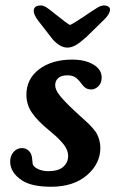

<svg xmlns="http://www.w3.org/2000/svg" viewBox="-20 -675 427 710"><path d="M293.9 -616.2Q299.3 -620.1 307.4 -625.5Q315.4 -630.9 319.6 -633.5Q323.7 -636.2 329.6 -639.9Q335.4 -643.6 338.4 -645.5Q341.3 -647.5 345.5 -649.7Q349.6 -651.9 352.3 -652.6Q355 -653.3 357.9 -654.1Q360.8 -654.8 363.8 -654.8Q375.5 -654.8 381.6 -650.1Q387.7 -645.5 386.7 -637.2Q384.8 -622.1 366.7 -604L298.3 -537.1Q275.9 -517.1 260.3 -508.1Q244.6 -499 229 -499Q203.1 -499 175.8 -528.3L123 -596.2Q103 -621.6 105 -637.2Q106.4 -654.8 131.8 -654.8Q134.8 -654.8 137.7 -654.1Q140.6 -653.3 144.5 -651.6Q148.4 -649.9 151.1 -648.2Q153.8 -646.5 159.4 -642.3Q165 -638.2 168.5 -635.5Q171.9 -632.8 179.7 -626.5Q187.5 -620.1 192.9 -616.2Q226.6 -588.9 238.8 -582.5Q252.4 -588.4 293.9 -616.2ZM99.1 -86.4Q100.1 -72.3 100.6 -70.3Q102.1 -59.1 119.4 -50.5Q136.7 -42 157.7 -42Q195.8 -42 213.9 -58.1Q231.9 -74.2 231.9 -98.1Q231.9 -110.8 226.3 -123.3Q220.7 -135.7 208.3 -149.4Q195.8 -163.1 187.3 -170.9Q178.7 -178.7 161.1 -193.4Q118.2 -228.5 97.9 -258.5Q77.6 -288.6 77.6 -324.2Q77.6 -383.3 124.8 -418.9Q171.9 -454.6 246.6 -454.6Q294.9 -454.6 325.4 -436.3Q356 -418 356 -388.7Q356 -367.7 343.8 -356Q331.5 -344.2 317.9 -344.2Q305.2 -344.2 296.9 -349.6Q288.6 -355 278.8 -368.7Q267.1 -384.3 256.1 -390.4Q245.1 -396.5 229.5 -396.5Q207 -396.5 195.6 -386.5Q184.1 -376.5 184.1 -359.9Q184.1 -343.8 199.5 -323.7Q214.8 -303.7 253.4 -267.1Q263.2 -257.8 280 -242.7Q296.9 -227.5 304.7 -220.2Q312.5 -212.9 323.2 -200.7Q334 -188.5 338.9 -179Q343.8 -169.4 347.4 -156.2Q351.1 -143.1 351.1 -128.4Q351.1 -69.8 301.5 -27.1Q252 15.6 168.5 15.6Q99.1 15.6 63 -6.8Q17.6 -36.1 17.6 -77.6Q17.6 -99.1 30.3 -113.3Q43 -127.4 61 -127.4Q76.7 -127.4 87.2 -116.7Q97.7 -106 99.1 -86.4Z"/></svg>

Font: Cooper* SemiBold
Style: Italic
Weight: 600
Italic angle: -7°
Designer: Owen Earl
Foundry: indestructible type*
Version: Version 0.001